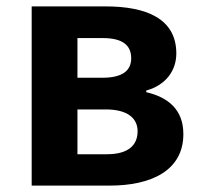

<svg xmlns="http://www.w3.org/2000/svg" viewBox="-20 -580 633 600"><path d="M79 0H323C451 0 553 -46 553 -161C553 -238 505 -276 437 -292V-297C501 -315 531 -362 531 -413C531 -523 435 -560 310 -560H79ZM222 -337V-461H301C364 -461 390 -438 390 -398C390 -360 364 -337 299 -337ZM222 -98V-238H311C379 -238 410 -210 410 -170C410 -127 382 -98 314 -98Z"/></svg>

Font: Noto Sans CJK TC
Style: Bold
Weight: 700
Designer: Ryoko NISHIZUKA 西塚涼子 (kana, bopomofo & ideographs); Paul D. Hunt (Latin, Greek & Cyrillic); Sandoll Communications 산돌커뮤니
Foundry: Adobe
Version: Version 2.004;hotconv 1.0.118;makeotfexe 2.5.65603